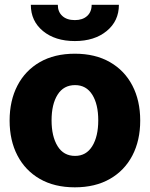

<svg xmlns="http://www.w3.org/2000/svg" viewBox="-20 -779 631 809"><path d="M295.4 10.3Q209.5 10.3 147.9 -25.1Q86.4 -60.5 53.5 -123.8Q20.5 -187 20.5 -271Q20.5 -355 53.5 -418.5Q86.4 -481.9 147.9 -517.3Q209.5 -552.7 295.4 -552.7Q381.3 -552.7 443.1 -517.3Q504.9 -481.9 537.8 -418.5Q570.8 -355 570.8 -271Q570.8 -187 537.8 -123.8Q504.9 -60.5 443.1 -25.1Q381.3 10.3 295.4 10.3ZM296.4 -122.1Q343.3 -122.1 368.7 -163.1Q394 -204.1 394 -272Q394 -339.8 368.7 -380.1Q343.3 -420.4 296.4 -420.4Q248 -420.4 222.7 -380.1Q197.3 -339.8 197.3 -272Q197.3 -204.1 222.7 -163.1Q248 -122.1 296.4 -122.1ZM295.4 -606Q212.4 -606 161.1 -648.2Q109.9 -690.4 109.9 -758.8H223.6Q223.6 -729 242.7 -711.7Q261.7 -694.3 295.4 -694.3Q328.1 -694.3 347.2 -711.7Q366.2 -729 366.2 -758.8H481Q481 -690.4 429.4 -648.2Q377.9 -606 295.4 -606Z"/></svg>

Font: Inter Tight ExtraBold
Style: Regular
Weight: 800
Designer: Rasmus Andersson
Foundry: rsms
Version: Version 3.004; ttfautohint (v1.8.4.7-5d5b)